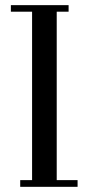

<svg xmlns="http://www.w3.org/2000/svg" viewBox="-20 -722 340 742"><path d="M22 -676.8V-702.1H245.1V-676.8H199.2V-25.9H279.8V0H58.1V-25.9H104V-676.8Z"/></svg>

Font: Dehuti
Style: Bold
Weight: 700
Version: Version 1.2